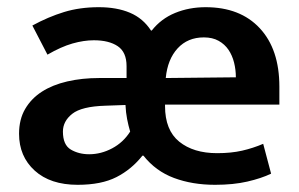

<svg xmlns="http://www.w3.org/2000/svg" viewBox="-20 -504 832 534"><path d="M757 -213H439V-209Q439 -142 478.5 -110Q518 -78 584 -78Q623 -78 653.5 -85Q684 -92 712 -104L734 -21Q707 -8 668 1Q629 10 578 10Q515 10 464 -9Q413 -28 379 -71H376Q346 -33 304 -11.5Q262 10 196 10Q120 10 76.5 -29.5Q33 -69 33 -132Q33 -172 50 -201Q67 -230 96.5 -249Q126 -268 167 -277.5Q208 -287 256 -287H332V-320Q332 -359 307.5 -375.5Q283 -392 241 -392Q213 -392 181.5 -383Q150 -374 112 -352L70 -433Q114 -457 158 -470.5Q202 -484 255 -484Q305 -484 341.5 -468.5Q378 -453 400 -419H402Q428 -452 467 -468Q506 -484 552 -484Q648 -484 702.5 -425.5Q757 -367 757 -263ZM155 -138Q155 -101 177 -88Q199 -75 228 -75Q261 -75 292 -91.5Q323 -108 342 -138Q337 -155 333.5 -173Q330 -191 329 -212L273 -210Q207 -208 181 -187.5Q155 -167 155 -138ZM636 -289Q636 -310 631 -330Q626 -350 615.5 -365.5Q605 -381 588 -390.5Q571 -400 547 -400Q502 -400 474 -369.5Q446 -339 441 -287Z"/></svg>

Font: Ek Mukta SemiBold
Style: Regular
Weight: 600
Designer: Girish Dalvi and Yashodeep Gholap
Foundry: Ek Type
Version: Version 2.538;PS 1.002;hotconv 16.6.51;makeotf.lib2.5.65220;